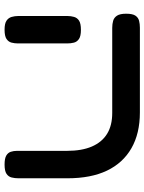

<svg xmlns="http://www.w3.org/2000/svg" viewBox="84 -707 632 840"><g transform="rotate(90 400.0 -287.0)"><path d="M700 9Q673 9 660.5 1.5Q648 -6 644 -18.5Q640 -31 640 -45V-264Q640 -329 621 -373Q602 -417 565.5 -439.5Q529 -462 474 -462H102Q85 -462 71 -466Q57 -470 48.5 -483Q40 -496 40 -523Q40 -551 48.5 -563.5Q57 -576 71 -579.5Q85 -583 101 -583H472Q564 -583 628.5 -546Q693 -509 726.5 -439Q760 -369 760 -266V-52Q760 -36 756.5 -22Q753 -8 740.5 0.5Q728 9 700 9ZM110 9Q83 9 70.5 0.5Q58 -8 54 -22Q50 -36 50 -51V-266Q50 -281 54 -295Q58 -309 70.5 -317Q83 -325 111 -325Q138 -325 150.5 -316.5Q163 -308 166.5 -294.5Q170 -281 170 -265V-50Q170 -35 166.5 -21.5Q163 -8 150.5 0.5Q138 9 110 9Z"/></g></svg>

Font: Fredoka Expanded Medium
Style: Regular
Weight: 500
Width: 7
Designer: Ben Nathan
Foundry: Milena B. Brandão, Ben Nathan
Version: Version 2.001